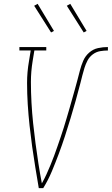

<svg xmlns="http://www.w3.org/2000/svg" viewBox="-20 -980 582 1000"><path d="M182 0Q173 -54 164 -108Q155 -162 147.5 -216.5Q140 -271 134 -326Q128 -381 124.5 -436.5Q121 -492 121 -548.5Q121 -605 131 -662L140 -717H81V-735H221V-717H159L150 -662Q141 -607 141 -553Q141 -499 144 -445Q147 -391 152.5 -338.5Q158 -286 165 -233.5Q172 -181 180 -129Q188 -77 198 -25Q211 -48 222 -72Q233 -96 243 -120.5Q253 -145 262 -169Q271 -193 279.5 -218Q288 -243 296.5 -267.5Q305 -292 312.5 -316.5Q320 -341 327.5 -366Q335 -391 342 -415.5Q349 -440 356 -465Q363 -490 370 -514.5Q377 -539 383.5 -564Q390 -589 396.5 -614Q403 -639 413.5 -663.5Q424 -688 444.5 -706Q465 -724 490.5 -729.5Q516 -735 542 -735V-717Q522 -717 501.5 -713.5Q481 -710 463.5 -697Q446 -684 436 -665Q426 -646 420 -626.5Q414 -607 409 -587.5Q404 -568 399 -548Q387 -501 374 -455Q361 -409 347 -362.5Q333 -316 318 -270Q303 -224 286 -178.5Q269 -133 250 -87.5Q231 -42 205 0ZM416 -811 328 -950 346 -960 431 -819ZM246 -811 158 -950 176 -960 261 -819Z"/></svg>

Font: Iosevka Curly Slab ThObl
Style: Regular
Weight: 100
Italic angle: -9°
Monospace: yes
Designer: Belleve Invis
Foundry: Belleve Invis
Version: Version 11.0.0; ttfautohint (v1.8.3)